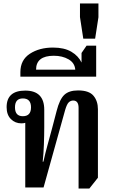

<svg xmlns="http://www.w3.org/2000/svg" viewBox="-20 -1076 658 1102"><path d="M542 -56V-449Q542 -496 516.5 -526.5Q491 -557 428 -557Q376 -557 349 -531.5Q322 -506 305 -439L278 -336Q264 -284 252.5 -242.5Q241 -201 229 -148H225Q230 -192 232 -247.5Q234 -303 234 -346V-446Q234 -556 125 -556Q18 -556 18 -461Q18 -417 42.5 -392.5Q67 -368 103 -368Q115 -368 125 -371V0H230L354 -445Q364 -479 375 -489Q386 -499 400 -499Q431 -499 431 -457V6H493ZM111 -409Q66 -409 66 -460Q66 -511 111 -511Q158 -511 158 -460Q158 -409 111 -409Z M97 -636H532V-814H477L448 -772V-717Q430 -755 389.5 -779Q349 -803 284 -803Q206 -803 151.5 -767.5Q97 -732 97 -662ZM187 -676Q187 -756 289 -756Q338 -756 373.5 -735.5Q409 -715 412 -676Z M458 -854 439 -978V-1056H545V-977L526 -854Z"/></svg>

Font: Noto Serif Thai SemiCondensed Semi
Style: Regular
Weight: 600
Width: 4
Designer: Monotype Design Team
Foundry: Monotype Imaging Inc.
Version: Version 1.901